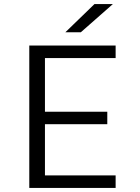

<svg xmlns="http://www.w3.org/2000/svg" viewBox="-20 -924 690 944"><path d="M124 0V-700H548.5V-638.5H201V-374.5H507.5V-313.5H201V-61.5H548.5V0ZM377.5 -765.5H301.5L444.5 -904H535Z"/></svg>

Font: Trispace Light
Style: Regular
Weight: 300
Designer: Tyler Finck
Foundry: Etcetera Type Company
Version: Version 1.210; ttfautohint (v1.8.3)